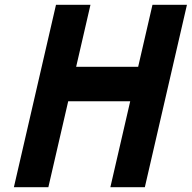

<svg xmlns="http://www.w3.org/2000/svg" viewBox="-20 -782 801 802"><path d="M38 0H182L264.9 -359H523.9L441 0H585L760.9 -762H616.9L557.1 -503H298.1L357.9 -762H213.9Z"/></svg>

Font: Digital Distortion
Style: Obl
Weight: 400
Version: Version 1